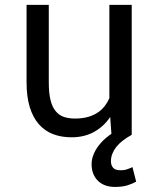

<svg xmlns="http://www.w3.org/2000/svg" viewBox="-20 -548 640 780"><path d="M514.6 0H515.1V-528.3H424.3V-149.4Q417 -132.3 406.2 -118.2Q395.5 -104 381.3 -93.8Q363.3 -80.6 339.4 -73.5Q315.4 -66.4 284.7 -66.4Q258.8 -66.4 239 -73.2Q219.2 -80.1 205.6 -97.2Q191.9 -113.8 185.1 -142.1Q178.2 -170.4 178.2 -213.4V-528.3H87.9V-214.4Q87.9 -155.3 100.8 -113Q113.8 -70.8 137.7 -43.5Q161.6 -16.1 195.3 -3.2Q229 9.8 270.5 9.8Q322.3 9.8 361.8 -12Q401.4 -33.7 427.7 -72.8L432.6 -4.4Q420.4 3.9 409.9 12.9Q399.4 22 390.6 31.7Q372.1 52.2 362.1 74.5Q352.1 96.7 352.1 118.7Q352.1 141.6 359.4 158.9Q366.7 176.3 379.4 188Q392.1 199.7 409.2 205.6Q426.3 211.4 446.3 211.4Q478 211.4 498.8 204.6Q519.5 197.8 533.2 189.9L518.1 130.9Q510.3 134.8 497.3 139.4Q484.4 144 468.8 143.6Q448.2 143.6 439.5 133.5Q430.7 123.5 430.7 106.9Q430.7 91.3 436.3 76.9Q441.9 62.5 452.1 49.3Q462.9 35.6 479 23.2Q495.1 10.7 514.6 0Z"/></svg>

Font: Roboto Mono
Style: Regular
Weight: 400
Monospace: yes
Designer: Google
Version: Version 3.000